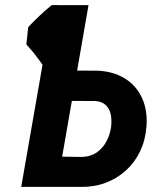

<svg xmlns="http://www.w3.org/2000/svg" viewBox="-20 -731 634 751"><path d="M182.1 -710.9 204.1 -711.4 168.5 -472.2 150.4 -471.7Q143.1 -482.9 134.8 -493.9Q126.5 -504.9 118.2 -515.9Q109.9 -526.9 100.6 -537.1Q91.3 -547.4 83 -557.6Q84 -565.4 85 -574Q85.9 -582.5 86.7 -591.1Q87.4 -599.6 88.6 -608.2Q89.8 -616.7 90.3 -625Q100.6 -636.2 111.8 -647.2Q123 -658.2 134.8 -669.4Q146.5 -680.7 158.4 -690.9Q170.4 -701.2 182.1 -710.9ZM234.9 -455.1 357.9 -454.6Q422.4 -452.6 468 -424.3Q513.7 -396 535.9 -346.9Q558.1 -297.9 552.7 -233.9Q548.3 -181.2 527.6 -138.2Q506.8 -95.2 471.9 -63.7Q437 -32.2 392.1 -15.6Q347.2 1 294.4 0H63L187 -710.9H326.2L223.1 -118.2L300.8 -117.2Q334.5 -118.2 358.2 -134.5Q381.8 -150.9 396.2 -177.7Q410.6 -204.6 414.6 -234.9Q417.5 -258.8 413.6 -281.5Q409.7 -304.2 394.5 -319.1Q379.4 -334 352.5 -335.9L214.4 -336.4Z"/></svg>

Font: Roboto Condensed
Style: Bold Italic
Weight: 700
Italic angle: -12°
Designer: Christian Robertson
Foundry: Google
Version: Version 3.0